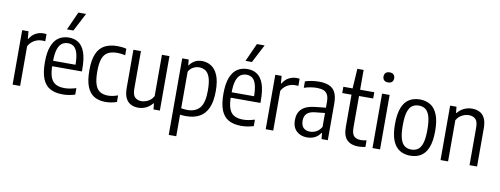

<svg xmlns="http://www.w3.org/2000/svg" viewBox="-76 -1236 4903 1884"><g transform="rotate(10 2375.0 -294.0)"><path d="M63.5 0V-542.6H126.5L132.6 -468.5H137.6Q161.5 -509.5 197.7 -528.7Q233.8 -547.9 274.7 -547.9Q284.1 -547.9 292 -547.2Q299.9 -546.5 305.3 -545.3V-474Q296.5 -475.5 288.4 -475.8Q280.4 -476 270.6 -476Q244.9 -476 219.6 -466.9Q194.3 -457.8 173.1 -439.8Q151.9 -421.9 138.5 -396.2V0Z M562.7 9.5Q487.4 9.5 437.4 -18.1Q387.3 -45.7 362.3 -107.4Q337.3 -169.1 337.3 -272.1Q337.3 -371.7 361.5 -433.2Q385.6 -494.7 428.9 -522.8Q472.1 -550.8 529.6 -550.8Q586.1 -550.8 626.7 -522.9Q667.2 -495 689 -433.3Q710.7 -371.7 710.7 -270.5V-245.2H390.2V-299.1H650.8L637.9 -288.1Q637.9 -369.7 624.4 -414.6Q610.8 -459.4 586.4 -476.9Q562 -494.4 529.3 -494.4Q496.1 -494.4 470.2 -476.9Q444.2 -459.4 429.2 -414.6Q414.3 -369.7 414.3 -288.1V-259Q414.3 -181.1 431.1 -136.4Q447.9 -91.8 482.4 -73.1Q516.9 -54.4 570.6 -54.4Q596.1 -54.4 624 -59.3Q651.9 -64.3 686 -74.4V-10Q651.8 0.5 622.1 5Q592.4 9.5 562.7 9.5ZM494.8 -626.3 576.5 -808H653.2L558.8 -626.3Z M989.6 9.5Q922.7 9.5 876 -18.3Q829.3 -46 805.1 -107.6Q780.8 -169.1 780.8 -271Q780.8 -373.9 807.8 -435.3Q834.7 -496.8 886.3 -523.8Q937.8 -550.8 1011.3 -550.8Q1033 -550.8 1056.2 -548.4Q1079.3 -546 1101.5 -540.3V-474.9Q1079.4 -480.8 1058.4 -482.9Q1037.5 -485.1 1022.6 -485.1Q967 -485.1 930.8 -466.2Q894.6 -447.3 876.9 -401Q859.3 -354.8 859.3 -273.3Q859.3 -189.8 875.5 -142.5Q891.7 -95.2 923.9 -75.7Q956.2 -56.2 1003.9 -56.2Q1024.8 -56.2 1048.7 -60.9Q1072.7 -65.6 1101.5 -75.4V-10Q1072.8 0.1 1044.9 4.8Q1016.9 9.5 989.6 9.5Z M1316.2 9.3Q1275.5 9.3 1242.8 -6.8Q1210.1 -22.8 1190.9 -60.6Q1171.8 -98.5 1171.8 -164V-542.6H1246.7V-167.2Q1246.7 -106 1271.8 -82.7Q1296.8 -59.3 1335.7 -59.3Q1354 -59.3 1376.4 -66.1Q1398.8 -72.8 1420 -88.5Q1441.2 -104.1 1455.9 -130.5V-542.6H1530.9V0H1467.4L1461.6 -59H1456.5Q1428.4 -24.5 1392 -7.6Q1355.5 9.3 1316.2 9.3Z M1658 220V-542.6H1722.3L1727.8 -486.5H1732.9Q1750.1 -513.6 1781.4 -532.2Q1812.7 -550.8 1855 -550.8Q1903.8 -550.8 1945.5 -525.7Q1987.2 -500.6 2012.7 -441.7Q2038.2 -382.8 2038.2 -281Q2038.2 -181.5 2010.4 -117.2Q1982.6 -52.9 1927.8 -21.8Q1872.9 9.3 1792.2 9.3Q1778.3 9.3 1762.6 8.1Q1747 7 1733 5.5V220ZM1797 -52.8Q1876.1 -52.8 1918.4 -102.4Q1960.7 -151.9 1960.7 -273.7Q1960.7 -360 1944.3 -405.5Q1928 -451 1899.9 -467.9Q1871.9 -484.9 1837 -484.9Q1807.2 -484.9 1778.3 -469.3Q1749.4 -453.8 1733 -422.9V-58.6Q1745.6 -56.2 1764 -54.5Q1782.4 -52.8 1797 -52.8Z M2341.7 9.5Q2266.4 9.5 2216.4 -18.1Q2166.3 -45.7 2141.3 -107.4Q2116.3 -169.1 2116.3 -272.1Q2116.3 -371.7 2140.5 -433.2Q2164.6 -494.7 2207.9 -522.8Q2251.1 -550.8 2308.6 -550.8Q2365.1 -550.8 2405.7 -522.9Q2446.2 -495 2468 -433.3Q2489.7 -371.7 2489.7 -270.5V-245.2H2169.2V-299.1H2429.8L2416.9 -288.1Q2416.9 -369.7 2403.4 -414.6Q2389.8 -459.4 2365.4 -476.9Q2341 -494.4 2308.3 -494.4Q2275.1 -494.4 2249.2 -476.9Q2223.2 -459.4 2208.2 -414.6Q2193.3 -369.7 2193.3 -288.1V-259Q2193.3 -181.1 2210.1 -136.4Q2226.9 -91.8 2261.4 -73.1Q2295.9 -54.4 2349.6 -54.4Q2375.1 -54.4 2403 -59.3Q2430.9 -64.3 2465 -74.4V-10Q2430.8 0.5 2401.1 5Q2371.4 9.5 2341.7 9.5ZM2273.8 -626.3 2355.5 -808H2432.2L2337.8 -626.3Z M2585.5 0V-542.6H2648.5L2654.6 -468.5H2659.6Q2683.5 -509.5 2719.7 -528.7Q2755.8 -547.9 2796.7 -547.9Q2806.1 -547.9 2814 -547.2Q2821.9 -546.5 2827.3 -545.3V-474Q2818.5 -475.5 2810.4 -475.8Q2802.4 -476 2792.6 -476Q2766.9 -476 2741.6 -466.9Q2716.3 -457.8 2695.1 -439.8Q2673.9 -421.9 2660.5 -396.2V0Z M2997.7 8.8Q2933 8.8 2892.4 -29.5Q2851.8 -67.9 2851.8 -138.2Q2851.8 -210.5 2894.8 -251Q2937.8 -291.5 3029.7 -300.1L3149.2 -313L3159.6 -261L3035.2 -248Q2979.9 -242.8 2953.7 -217.4Q2927.4 -191.9 2927.4 -146.8Q2927.4 -98.3 2951.4 -75.2Q2975.3 -52 3018.2 -52Q3046.1 -52 3076.6 -66.3Q3107.1 -80.6 3130.9 -119V-366.2Q3130.9 -413.2 3117.5 -439.5Q3104.1 -465.7 3077.2 -476.3Q3050.3 -486.9 3009.7 -486.9Q2982.9 -486.9 2949.6 -481.7Q2916.3 -476.4 2882.9 -465.2V-529.6Q2912.6 -539.7 2950.2 -545.3Q2987.8 -550.8 3020.5 -550.8Q3081.2 -550.8 3122.2 -533.3Q3163.2 -515.9 3183.8 -474.7Q3204.3 -433.5 3204.3 -363.1V0H3141.9L3136 -59.7H3131Q3108.4 -24.7 3074 -8Q3039.5 8.8 2997.7 8.8Z M3508.8 9.3Q3437.2 9.3 3396.5 -29.4Q3355.8 -68 3355.8 -158.1V-542.6L3368 -740H3430.7V-168.2Q3430.7 -105.7 3453.4 -81.6Q3476.1 -57.5 3524 -57.5Q3536.7 -57.5 3550.5 -59.4Q3564.4 -61.3 3579.1 -64.5V1Q3564 4.5 3545.2 6.9Q3526.4 9.3 3508.8 9.3ZM3263.5 -480.2V-542.6H3571.7V-480.2Z M3649.5 0V-542.6H3724.7V0ZM3687.1 -660.7Q3661.5 -660.7 3647.7 -674.1Q3634 -687.6 3634 -710.5Q3634 -733.9 3647.7 -747.5Q3661.5 -761 3687.1 -761Q3712.8 -761 3726.5 -747.5Q3740.3 -733.9 3740.3 -710.5Q3740.3 -687.6 3726.5 -674.1Q3712.8 -660.7 3687.1 -660.7Z M4026 9.5Q3964.9 9.5 3919.8 -18.6Q3874.8 -46.7 3850.3 -108.2Q3825.8 -169.8 3825.8 -270.3Q3825.8 -371.4 3850.1 -433.1Q3874.4 -494.8 3919.3 -522.8Q3964.1 -550.8 4026 -550.8Q4087.2 -550.8 4132.3 -522.5Q4177.3 -494.3 4201.8 -432.6Q4226.3 -371 4226.3 -270.8Q4226.3 -170.1 4202 -108.4Q4177.7 -46.7 4132.8 -18.6Q4088 9.5 4026 9.5ZM4026 -51.6Q4063.8 -51.6 4091.4 -70.3Q4118.9 -89 4133.8 -136.3Q4148.8 -183.5 4148.8 -268.8Q4148.8 -356 4133.8 -404Q4118.7 -451.9 4091.2 -470.8Q4063.6 -489.8 4026 -489.8Q3988.5 -489.8 3960.9 -471.1Q3933.3 -452.4 3918.3 -405.1Q3903.3 -357.8 3903.3 -272.3Q3903.3 -185.3 3918.3 -137.3Q3933.2 -89.4 3960.7 -70.5Q3988.3 -51.6 4026 -51.6Z M4327.5 0V-542.6H4391L4396.8 -482.1H4401.8Q4428.8 -515 4465.5 -532.9Q4502.2 -550.8 4545.7 -550.8Q4587 -550.8 4620 -534.9Q4653.1 -519 4672.2 -481.4Q4691.4 -443.8 4691.4 -379.2V0H4616.4V-374.6Q4616.4 -436.2 4591.4 -459.2Q4566.3 -482.3 4525.4 -482.3Q4505.9 -482.3 4483.2 -475.5Q4460.4 -468.8 4439 -452.9Q4417.6 -437.1 4402.5 -410.3V0Z"/></g></svg>

Font: Encode Sans Condensed Thin
Style: Regular
Weight: 100
Width: 3
Designer: Multiple Designers
Foundry: Impallari Type
Version: Version 3.002